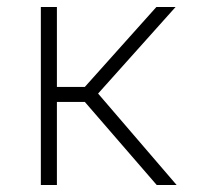

<svg xmlns="http://www.w3.org/2000/svg" viewBox="-20 -530 564 550"><path d="M97 0V-510H143V-281H223L428 -510H483L261 -262L486 0H429L223 -238H143V0Z"/></svg>

Font: Saira ExtraLight
Style: Regular
Weight: 200
Designer: Hector Gatti with collaboration of the Omnibus-Type team
Foundry: Omnibus-Type
Version: Version 1.100; ttfautohint (v1.8.3)